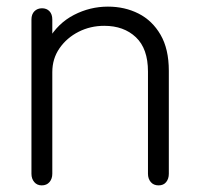

<svg xmlns="http://www.w3.org/2000/svg" viewBox="-20 -550 598 580"><path d="M106 10Q92 10 83.5 0Q75 -10 75 -25V-491Q75 -507 84 -516Q93 -525 107 -525Q121 -525 129.5 -516Q138 -507 138 -491V-413L126 -430Q155 -480 203.5 -505Q252 -530 306 -530Q357 -530 398.5 -509Q440 -488 465 -445Q490 -402 490 -336V-25Q490 -10 482 0Q474 10 459 10Q444 10 435.5 0Q427 -10 427 -25V-334Q427 -403 390.5 -437.5Q354 -472 295 -472Q253 -472 217.5 -454Q182 -436 160 -404.5Q138 -373 138 -332V-25Q138 -10 129.5 0Q121 10 106 10Z"/></svg>

Font: National Park Light
Style: Regular
Weight: 300
Designer: Andrea Herstowski, Ben Hoepner
Version: Version 1.009